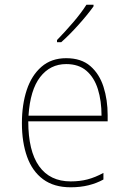

<svg xmlns="http://www.w3.org/2000/svg" viewBox="-20 -785 540 815"><path d="M280 10Q209 10 163 -24Q117 -58 95 -119.5Q73 -181 73 -262Q73 -341 93.5 -403Q114 -465 156 -501.5Q198 -538 261 -538Q325 -538 363.5 -504.5Q402 -471 419.5 -416Q437 -361 437 -296V-270H100Q100 -144 146 -79.5Q192 -15 280 -15Q319 -15 351.5 -23.5Q384 -32 419 -51V-23Q390 -7 355.5 1.5Q321 10 280 10ZM411 -294Q411 -357 395.5 -406.5Q380 -456 347 -484.5Q314 -513 261 -513Q193 -513 150.5 -458Q108 -403 101 -294ZM222 -615Q256 -650 290 -689.5Q324 -729 347 -765H377V-758Q352 -723 313.5 -680Q275 -637 240 -606H222Z"/></svg>

Font: Noto Sans Mono ExtraCondensed Thin
Style: Regular
Weight: 100
Width: 2
Designer: Monotype Design Team
Foundry: Monotype Imaging Inc.
Version: Version 2.014; ttfautohint (v1.8.4.7-5d5b)